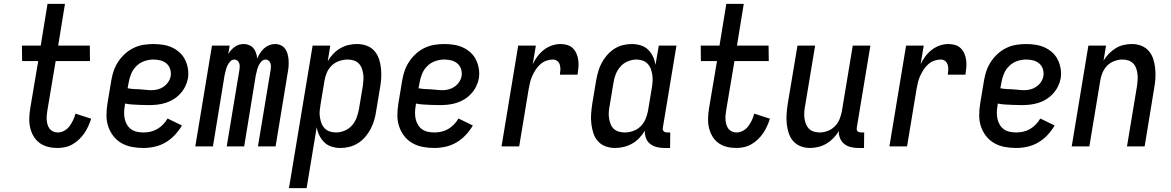

<svg xmlns="http://www.w3.org/2000/svg" viewBox="-20 -755 6040 990"><path d="M277 8Q251 8 227 2Q203 -4 184 -18Q165 -32 153 -52.5Q141 -73 135.5 -97Q130 -121 131 -146.5Q132 -172 136 -197L177 -440H94L93 -520H190L225 -735H315L280 -520H443L444 -440H267L224 -184Q222 -172 221 -159.5Q220 -147 221 -135Q222 -123 225.5 -111.5Q229 -100 236 -91Q243 -82 254 -77Q265 -72 278 -72Q295 -72 311.5 -81Q328 -90 338.5 -104.5Q349 -119 357 -135.5Q365 -152 369 -169L450 -143Q444 -124 435.5 -105Q427 -86 415.5 -69Q404 -52 388.5 -37Q373 -22 355 -11.5Q337 -1 317 3.5Q297 8 277 8Z M719 8Q689 8 660 2.5Q631 -3 606.5 -17Q582 -31 564.5 -53.5Q547 -76 538 -103Q529 -130 529 -160Q529 -190 534 -221L554 -341Q558 -366 566.5 -390.5Q575 -415 590 -437.5Q605 -460 625.5 -478.5Q646 -497 670.5 -508.5Q695 -520 720.5 -524Q746 -528 771 -528Q796 -528 821 -524Q846 -520 867.5 -510Q889 -500 906.5 -484Q924 -468 934.5 -446.5Q945 -425 949 -400.5Q953 -376 949 -350Q945 -329 935 -309Q925 -289 909.5 -272Q894 -255 874.5 -243Q855 -231 834 -224.5Q813 -218 791.5 -215.5Q770 -213 749 -213Q738 -213 728 -213.5Q718 -214 707 -214H705Q685 -215 665 -216Q645 -217 625 -221L623 -207Q620 -190 620 -173Q620 -156 623.5 -140.5Q627 -125 635.5 -111Q644 -97 657 -88Q670 -79 686.5 -75.5Q703 -72 720 -72Q738 -72 756 -76Q774 -80 790.5 -89.5Q807 -99 821 -113.5Q835 -128 844 -144L918 -108Q903 -82 881.5 -59Q860 -36 833.5 -20.5Q807 -5 777.5 1.5Q748 8 719 8ZM761 -290Q777 -290 793 -294Q809 -298 823 -307.5Q837 -317 847 -331.5Q857 -346 860 -362Q863 -381 857.5 -398.5Q852 -416 838.5 -427.5Q825 -439 807.5 -443.5Q790 -448 771 -448Q748 -448 724.5 -440Q701 -432 683 -414Q665 -396 656 -373.5Q647 -351 643 -327L638 -300Q653 -297 668.5 -296Q684 -295 699.5 -294.5Q715 -294 730.5 -292Q746 -290 761 -290Z M987 0 1073 -520H1164L1157 -476Q1163 -487 1171.5 -496.5Q1180 -506 1190.5 -513.5Q1201 -521 1213 -524.5Q1225 -528 1237 -528Q1252 -528 1265.5 -522Q1279 -516 1287.5 -505.5Q1296 -495 1300.5 -481Q1305 -467 1306 -453Q1312 -467 1320.5 -480.5Q1329 -494 1341 -505Q1353 -516 1368 -522Q1383 -528 1398 -528Q1414 -528 1428 -521.5Q1442 -515 1450.5 -503Q1459 -491 1463 -476Q1467 -461 1468 -445.5Q1469 -430 1468 -414Q1467 -398 1464 -383L1401 0H1310L1376 -398Q1377 -406 1377 -414.5Q1377 -423 1374 -430.5Q1371 -438 1364.5 -443Q1358 -448 1350 -448Q1337 -448 1327.5 -437.5Q1318 -427 1313 -415.5Q1308 -404 1305 -392Q1302 -380 1299 -367L1239 0H1149L1215 -398Q1216 -406 1216 -414.5Q1216 -423 1213 -430.5Q1210 -438 1203.5 -443Q1197 -448 1188 -448Q1176 -448 1166.5 -437.5Q1157 -427 1152 -415.5Q1147 -404 1144 -392Q1141 -380 1138 -367L1078 0Z M1470 215 1592 -520H1683L1670 -440Q1682 -460 1698 -477Q1714 -494 1734.5 -506Q1755 -518 1777 -523Q1799 -528 1821 -528Q1847 -528 1870.5 -519.5Q1894 -511 1910 -493Q1926 -475 1934 -451.5Q1942 -428 1944.5 -402.5Q1947 -377 1945.5 -351Q1944 -325 1939 -299L1919 -179Q1916 -157 1909 -134Q1902 -111 1891 -90Q1880 -69 1864 -50Q1848 -31 1827 -17.5Q1806 -4 1782.5 2Q1759 8 1736 8Q1713 8 1691 1.5Q1669 -5 1653 -20.5Q1637 -36 1627 -56Q1617 -76 1613 -99L1561 215ZM1713 -72Q1735 -72 1757.5 -81.5Q1780 -91 1795.5 -109Q1811 -127 1819 -149Q1827 -171 1831 -193L1851 -313Q1853 -328 1854 -344Q1855 -360 1852.5 -375.5Q1850 -391 1844.5 -405Q1839 -419 1828.5 -429Q1818 -439 1803.5 -443.5Q1789 -448 1773 -448Q1751 -448 1729 -440.5Q1707 -433 1690.5 -417Q1674 -401 1665 -380Q1656 -359 1653 -338L1633 -218Q1630 -201 1628.5 -184Q1627 -167 1629.5 -151Q1632 -135 1637.5 -120Q1643 -105 1654 -93.5Q1665 -82 1680.5 -77Q1696 -72 1713 -72Z M2219 8Q2189 8 2160 2.5Q2131 -3 2106.5 -17Q2082 -31 2064.5 -53.5Q2047 -76 2038 -103Q2029 -130 2029 -160Q2029 -190 2034 -221L2054 -341Q2058 -366 2066.5 -390.5Q2075 -415 2090 -437.5Q2105 -460 2125.5 -478.5Q2146 -497 2170.5 -508.5Q2195 -520 2220.5 -524Q2246 -528 2271 -528Q2296 -528 2321 -524Q2346 -520 2367.5 -510Q2389 -500 2406.5 -484Q2424 -468 2434.5 -446.5Q2445 -425 2449 -400.5Q2453 -376 2449 -350Q2445 -329 2435 -309Q2425 -289 2409.5 -272Q2394 -255 2374.5 -243Q2355 -231 2334 -224.5Q2313 -218 2291.5 -215.5Q2270 -213 2249 -213Q2238 -213 2228 -213.5Q2218 -214 2207 -214H2205Q2185 -215 2165 -216Q2145 -217 2125 -221L2123 -207Q2120 -190 2120 -173Q2120 -156 2123.5 -140.5Q2127 -125 2135.5 -111Q2144 -97 2157 -88Q2170 -79 2186.5 -75.5Q2203 -72 2220 -72Q2238 -72 2256 -76Q2274 -80 2290.5 -89.5Q2307 -99 2321 -113.5Q2335 -128 2344 -144L2418 -108Q2403 -82 2381.5 -59Q2360 -36 2333.5 -20.5Q2307 -5 2277.5 1.5Q2248 8 2219 8ZM2261 -290Q2277 -290 2293 -294Q2309 -298 2323 -307.5Q2337 -317 2347 -331.5Q2357 -346 2360 -362Q2363 -381 2357.5 -398.5Q2352 -416 2338.5 -427.5Q2325 -439 2307.5 -443.5Q2290 -448 2271 -448Q2248 -448 2224.5 -440Q2201 -432 2183 -414Q2165 -396 2156 -373.5Q2147 -351 2143 -327L2138 -300Q2153 -297 2168.5 -296Q2184 -295 2199.5 -294.5Q2215 -294 2230.5 -292Q2246 -290 2261 -290Z M2566 0 2652 -520H2743L2727 -424Q2737 -445 2751.5 -464.5Q2766 -484 2785 -498.5Q2804 -513 2826 -520.5Q2848 -528 2870 -528Q2888 -528 2905 -523Q2922 -518 2934 -506Q2946 -494 2953 -477.5Q2960 -461 2962 -443Q2964 -425 2962.5 -406.5Q2961 -388 2958 -370H2867Q2869 -383 2869.5 -396Q2870 -409 2866.5 -421Q2863 -433 2853.5 -440.5Q2844 -448 2831 -448Q2814 -448 2797 -442Q2780 -436 2766 -423.5Q2752 -411 2742 -395.5Q2732 -380 2724.5 -363.5Q2717 -347 2713 -330Q2709 -313 2706 -296L2657 0Z M3152 8Q3126 8 3102.5 -0.5Q3079 -9 3063 -27Q3047 -45 3039.5 -68.5Q3032 -92 3029 -117.5Q3026 -143 3028 -169Q3030 -195 3034 -221L3054 -341Q3058 -363 3064.5 -386Q3071 -409 3082 -430Q3093 -451 3109.5 -470Q3126 -489 3146.5 -502.5Q3167 -516 3190.5 -522Q3214 -528 3237 -528Q3260 -528 3282.5 -521.5Q3305 -515 3321 -499.5Q3337 -484 3346.5 -464Q3356 -444 3360 -421L3377 -520H3468L3398 -98Q3397 -93 3397.5 -88Q3398 -83 3401.5 -79Q3405 -75 3410 -73.5Q3415 -72 3420 -72H3436L3435 8H3406Q3386 8 3367 3.5Q3348 -1 3333 -12.5Q3318 -24 3311 -42.5Q3304 -61 3305 -81Q3293 -61 3276.5 -43.5Q3260 -26 3239.5 -14.5Q3219 -3 3196.5 2.5Q3174 8 3152 8ZM3201 -72Q3223 -72 3244.5 -79.5Q3266 -87 3282.5 -103Q3299 -119 3308 -140Q3317 -161 3321 -182L3341 -302Q3344 -319 3345 -336Q3346 -353 3343.5 -369Q3341 -385 3335.5 -400Q3330 -415 3319 -426.5Q3308 -438 3293 -443Q3278 -448 3261 -448Q3239 -448 3216.5 -438.5Q3194 -429 3178.5 -411Q3163 -393 3154.5 -371Q3146 -349 3143 -327L3123 -207Q3120 -192 3119 -176Q3118 -160 3120.5 -144.5Q3123 -129 3128.5 -115Q3134 -101 3144.5 -91Q3155 -81 3170 -76.5Q3185 -72 3201 -72Z M3777 8Q3751 8 3727 2Q3703 -4 3684 -18Q3665 -32 3653 -52.5Q3641 -73 3635.5 -97Q3630 -121 3631 -146.5Q3632 -172 3636 -197L3677 -440H3594L3593 -520H3690L3725 -735H3815L3780 -520H3943L3944 -440H3767L3724 -184Q3722 -172 3721 -159.5Q3720 -147 3721 -135Q3722 -123 3725.5 -111.5Q3729 -100 3736 -91Q3743 -82 3754 -77Q3765 -72 3778 -72Q3795 -72 3811.5 -81Q3828 -90 3838.5 -104.5Q3849 -119 3857 -135.5Q3865 -152 3869 -169L3950 -143Q3944 -124 3935.5 -105Q3927 -86 3915.5 -69Q3904 -52 3888.5 -37Q3873 -22 3855 -11.5Q3837 -1 3817 3.5Q3797 8 3777 8Z M4157 8Q4131 8 4108 -1Q4085 -10 4069.5 -28Q4054 -46 4046.5 -69.5Q4039 -93 4036.5 -118Q4034 -143 4036 -169Q4038 -195 4042 -221L4092 -520H4183L4131 -207Q4128 -192 4127 -176Q4126 -160 4128 -145Q4130 -130 4135.5 -116Q4141 -102 4151 -91.5Q4161 -81 4176 -76.5Q4191 -72 4207 -72Q4227 -72 4248 -80Q4269 -88 4285 -104Q4301 -120 4309 -140.5Q4317 -161 4321 -182L4377 -520H4468L4398 -98Q4397 -93 4397.5 -88Q4398 -83 4401.5 -79Q4405 -75 4410 -73.5Q4415 -72 4420 -72H4436L4435 8H4406Q4386 8 4367 3.5Q4348 -1 4333.5 -12.5Q4319 -24 4311.5 -42Q4304 -60 4305 -80Q4294 -60 4277.5 -43Q4261 -26 4241.5 -14.5Q4222 -3 4200 2.5Q4178 8 4157 8Z M4566 0 4652 -520H4743L4727 -424Q4737 -445 4751.5 -464.5Q4766 -484 4785 -498.5Q4804 -513 4826 -520.5Q4848 -528 4870 -528Q4888 -528 4905 -523Q4922 -518 4934 -506Q4946 -494 4953 -477.5Q4960 -461 4962 -443Q4964 -425 4962.5 -406.5Q4961 -388 4958 -370H4867Q4869 -383 4869.5 -396Q4870 -409 4866.5 -421Q4863 -433 4853.5 -440.5Q4844 -448 4831 -448Q4814 -448 4797 -442Q4780 -436 4766 -423.5Q4752 -411 4742 -395.5Q4732 -380 4724.5 -363.5Q4717 -347 4713 -330Q4709 -313 4706 -296L4657 0Z M5219 8Q5189 8 5160 2.5Q5131 -3 5106.5 -17Q5082 -31 5064.5 -53.5Q5047 -76 5038 -103Q5029 -130 5029 -160Q5029 -190 5034 -221L5054 -341Q5058 -366 5066.5 -390.5Q5075 -415 5090 -437.5Q5105 -460 5125.5 -478.5Q5146 -497 5170.5 -508.5Q5195 -520 5220.5 -524Q5246 -528 5271 -528Q5296 -528 5321 -524Q5346 -520 5367.5 -510Q5389 -500 5406.5 -484Q5424 -468 5434.5 -446.5Q5445 -425 5449 -400.5Q5453 -376 5449 -350Q5445 -329 5435 -309Q5425 -289 5409.5 -272Q5394 -255 5374.5 -243Q5355 -231 5334 -224.5Q5313 -218 5291.5 -215.5Q5270 -213 5249 -213Q5238 -213 5228 -213.5Q5218 -214 5207 -214H5205Q5185 -215 5165 -216Q5145 -217 5125 -221L5123 -207Q5120 -190 5120 -173Q5120 -156 5123.5 -140.5Q5127 -125 5135.5 -111Q5144 -97 5157 -88Q5170 -79 5186.5 -75.5Q5203 -72 5220 -72Q5238 -72 5256 -76Q5274 -80 5290.5 -89.5Q5307 -99 5321 -113.5Q5335 -128 5344 -144L5418 -108Q5403 -82 5381.5 -59Q5360 -36 5333.5 -20.5Q5307 -5 5277.5 1.5Q5248 8 5219 8ZM5261 -290Q5277 -290 5293 -294Q5309 -298 5323 -307.5Q5337 -317 5347 -331.5Q5357 -346 5360 -362Q5363 -381 5357.5 -398.5Q5352 -416 5338.5 -427.5Q5325 -439 5307.5 -443.5Q5290 -448 5271 -448Q5248 -448 5224.5 -440Q5201 -432 5183 -414Q5165 -396 5156 -373.5Q5147 -351 5143 -327L5138 -300Q5153 -297 5168.5 -296Q5184 -295 5199.5 -294.5Q5215 -294 5230.5 -292Q5246 -290 5261 -290Z M5506 0 5592 -520H5683L5670 -442Q5681 -461 5697.5 -478Q5714 -495 5733 -506.5Q5752 -518 5773.5 -523Q5795 -528 5816 -528Q5842 -528 5865 -519Q5888 -510 5903.5 -492Q5919 -474 5926.5 -450.5Q5934 -427 5936.5 -402Q5939 -377 5937.5 -351Q5936 -325 5931 -299L5882 0H5791L5843 -313Q5845 -328 5846 -344Q5847 -360 5845 -375Q5843 -390 5838 -404Q5833 -418 5822.5 -428.5Q5812 -439 5797.5 -443.5Q5783 -448 5767 -448Q5747 -448 5725.5 -440Q5704 -432 5688.5 -416Q5673 -400 5664.5 -379.5Q5656 -359 5653 -338L5597 0Z"/></svg>

Font: Iosevka Curly Medium
Style: Italic
Weight: 500
Italic angle: -9°
Monospace: yes
Designer: Belleve Invis
Foundry: Belleve Invis
Version: Version 22.1.2; ttfautohint (v1.8.4)